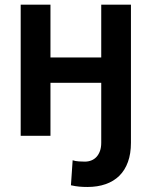

<svg xmlns="http://www.w3.org/2000/svg" viewBox="-20 -565 629 799"><path d="M190 -326H401.3V-545.5H524.9V29.1Q524.9 74.6 512.4 109Q500 143.5 476.6 166.5Q453.1 189.6 419.6 201.3Q386 213.1 343.8 213.1Q325.3 213.1 309.5 211.6Q293.7 210.2 275.2 206L282.3 101.9Q294 105.8 308.2 106.7Q322.4 107.6 333.1 107.6Q347.7 107.6 360.1 102.6Q372.5 97.7 381.6 87.9Q390.6 78.1 396 63.4Q401.3 48.7 401.3 29.1V-220.5H190V0H66.1V-545.5H190Z"/></svg>

Font: Interop SemBd
Style: Regular
Weight: 600
Designer: Rasmus Andersson, Google, Jang Haemin
Foundry: jhaemin
Version: Version 1.008